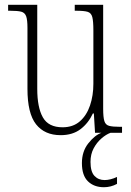

<svg xmlns="http://www.w3.org/2000/svg" viewBox="-20 -556 550 804"><path d="M234 10Q167 10 131 -35.5Q95 -81 95 -184V-439Q95 -473 89.5 -488Q84 -503 69 -507Q54 -511 23 -511H14V-536H136V-184Q136 -106 159.5 -64.5Q183 -23 242 -23Q286 -23 314.5 -48Q343 -73 357 -114.5Q371 -156 371 -205V-429Q371 -467 366.5 -484.5Q362 -502 347 -506.5Q332 -511 300 -511H293V-536H412V-101Q412 -65 417 -49Q422 -33 437 -29Q452 -25 481 -25H491V0H378L373 -81H369Q350 -40 317 -15Q284 10 234 10ZM415 228Q374 228 348.5 203.5Q323 179 323 127Q323 78 350 44Q377 10 405 0H443Q424 7 404.5 24Q385 41 372 65.5Q359 90 359 122Q359 163 375.5 180.5Q392 198 418 198Q442 198 470 185V214Q444 228 415 228Z"/></svg>

Font: Noto Serif Myanmar Condensed ExtraLight
Style: Regular
Weight: 200
Width: 3
Designer: Ben Mitchell and the Monotype Design Team
Foundry: Monotype Imaging Inc.
Version: Version 2.106; ttfautohint (v1.8.4.7-5d5b)